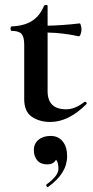

<svg xmlns="http://www.w3.org/2000/svg" viewBox="-20 -482 376 778"><path d="M172.9 -112.8Q172.9 -39.1 248 -39.1Q284.2 -39.1 321.8 -68.8L324.2 -69.8Q328.1 -69.8 330.6 -65.9Q333 -62 330.1 -60.1Q257.8 12.2 184.1 12.2Q140.1 12.2 109.1 -8.8Q78.1 -29.8 78.1 -80.1V-301.8Q78.1 -332.5 67.1 -344.7Q56.2 -356.9 26.9 -356.9Q22.9 -356.9 22.9 -366Q22.9 -375 26.9 -375Q77.6 -377 109.4 -397Q141.1 -417 158.2 -458Q160.2 -461.9 166.5 -461.9Q172.9 -461.9 172.9 -458V-377.9Q231 -378.9 303.2 -387.2Q305.2 -387.2 307.6 -379.6Q310.1 -372.1 310.1 -362.5Q310.1 -353 306.6 -343.5Q303.2 -334 298.8 -335Q233.9 -349.1 172.9 -350.1ZM252 150.9Q252 220.2 175.8 274.9L173.8 275.9Q169.9 275.9 168 271.5Q166 267.1 168.9 265.1Q216.8 230 216.8 202.6Q216.8 175.3 207 165Q197.3 184.1 171.1 184.1Q145 184.1 131.1 168Q117.2 151.9 117.2 126Q117.2 100.1 136 84.5Q154.8 68.8 185.3 68.8Q215.8 68.8 233.9 90.8Q252 112.8 252 150.9Z"/></svg>

Font: Cormorant-Bold
Style: Bold
Weight: 700
Designer: Christian Thalmann (Catharsis Fonts)
Version: Version 3.000